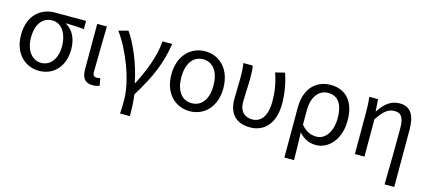

<svg xmlns="http://www.w3.org/2000/svg" viewBox="-57 -1062 3928 1766"><g transform="rotate(15 1906.5 -179.0)"><path d="M295 13C428 13 532 -85 532 -254C532 -357 492 -432 425 -470V-474C485 -473 535 -470 596 -465V-543H299C171 -543 51 -456 51 -265C51 -86 164 13 295 13ZM296 -63C209 -63 146 -141 146 -265C146 -402 211 -467 297 -467C391 -467 443 -370 443 -261C443 -139 382 -63 296 -63Z M805 13C836 13 855 8 871 0L858 -69C846 -65 835 -63 825 -63C802 -63 787 -75 787 -106C787 -237 792 -396 794 -543H702V-113C702 -32 730 13 805 13Z M1118 199H1212C1212 137 1209 60 1200 -5C1334 -223 1387 -360 1416 -543H1324C1312 -392 1251 -244 1181 -107H1176C1144 -278 1064 -462 996 -557L905 -533C1014 -389 1122 -116 1122 65C1122 125 1122 150 1118 199Z M1729 13C1865 13 1976 -90 1976 -271C1976 -453 1865 -557 1729 -557C1593 -557 1481 -453 1481 -271C1481 -90 1593 13 1729 13ZM1729 -63C1632 -63 1576 -144 1576 -271C1576 -397 1632 -481 1729 -481C1826 -481 1882 -397 1882 -271C1882 -144 1826 -63 1729 -63Z M2305 13C2441 13 2535 -87 2535 -271C2535 -368 2519 -462 2487 -557L2398 -535C2433 -436 2443 -351 2443 -268C2443 -127 2385 -63 2306 -63C2241 -63 2184 -99 2184 -196C2184 -263 2191 -355 2191 -416C2191 -464 2191 -505 2183 -543H2094C2103 -486 2103 -438 2103 -394C2103 -330 2099 -266 2099 -202C2099 -58 2176 13 2305 13Z M2683 199H2775C2774 103 2772 34 2769 -64C2819 -6 2874 13 2933 13C3047 13 3157 -94 3157 -280C3157 -451 3074 -557 2923 -557C2791 -557 2683 -465 2683 -278ZM2918 -63C2870 -63 2821 -76 2770 -137V-276C2770 -413 2839 -480 2919 -480C3020 -480 3063 -399 3063 -279C3063 -144 2998 -63 2918 -63Z M3637 199H3729V-344C3729 -483 3685 -557 3581 -557C3501 -557 3443 -515 3387 -429H3384L3376 -543H3293C3300 -486 3301 -438 3301 -394V0H3392V-355C3453 -447 3494 -477 3554 -477C3618 -477 3643 -434 3643 -332C3643 -175 3641 22 3637 199Z"/></g></svg>

Font: Noto Sans JP
Style: Regular
Weight: 400
Designer: Ryoko NISHIZUKA  (kana, bopomofo & ideographs); Paul D. Hunt (Latin, Greek & Cyrillic); Sandoll Communications , Soo-you
Foundry: Adobe
Version: Version 2.002;hotconv 1.0.116;makeotfexe 2.5.65601